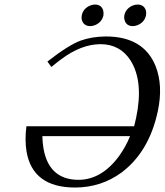

<svg xmlns="http://www.w3.org/2000/svg" viewBox="-20 -820 730 852"><path d="M531.7 -752Q538.1 -782.2 568.8 -795.4Q580.1 -799.8 589.8 -799.8Q619.1 -799.8 627.4 -773.4Q629.9 -762.7 627.9 -752Q621.6 -721.7 590.8 -708.5Q579.6 -704.1 569.8 -704.1Q540.5 -704.1 532.7 -731Q529.8 -741.2 531.7 -752ZM342.8 -752Q349.1 -782.2 379.9 -795.4Q391.1 -799.8 400.9 -799.8Q430.2 -799.8 438 -773.4Q440.4 -762.7 439 -752Q432.6 -721.7 401.9 -708.5Q390.6 -704.1 380.9 -704.1Q351.6 -704.1 343.3 -731Q340.8 -741.2 342.8 -752ZM208 -522.9 190.4 -546.9Q284.2 -620.1 337.4 -639.6Q387.2 -657.7 449.7 -658.2Q617.2 -658.2 670.4 -526.9Q704.6 -440.4 680.2 -326.2Q641.6 -146 519 -54.2Q428.7 11.7 313.5 12.2Q125 12.2 97.7 -147.9Q89.4 -198.2 97.2 -259.8H575.2Q578.6 -272 584 -296.9Q618.2 -458 559.1 -552.2Q512.7 -623.5 426.8 -624Q340.8 -624 251.5 -557.1Q234.9 -544.9 208 -522.9ZM168 -215.8Q172.4 -46.4 293 -24.9Q310.1 -22 327.6 -22Q430.7 -22 508.3 -127.4Q538.1 -168.5 557.1 -215.8Z"/></svg>

Font: Linux Biolinum Slanted O
Style: Slanted
Weight: 400
Designer: Philipp H. Poll
Foundry: Philipp H. Poll
Version: Version 1.0.4